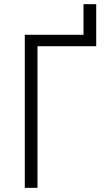

<svg xmlns="http://www.w3.org/2000/svg" viewBox="-20 -902 540 922"><path d="M99 0V-735H381V-882H442V-680H160V0Z"/></svg>

Font: Iosevka Term Curly Light
Style: Regular
Weight: 300
Designer: Belleve Invis
Foundry: Belleve Invis
Version: Version 32.3.0